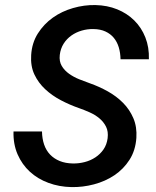

<svg xmlns="http://www.w3.org/2000/svg" viewBox="-20 -741 627 770"><path d="M411.6 -186.5Q415 -213.4 405.3 -232.9Q395.5 -252.4 378.4 -266.6Q361.3 -280.8 339.4 -290.5Q317.4 -300.3 296.4 -307.6Q259.8 -320.3 224.4 -338.9Q189 -357.4 161.4 -383.1Q133.8 -408.7 117.9 -442.4Q102.1 -476.1 105 -520Q107.9 -568.8 131.8 -606.7Q155.8 -644.5 191.9 -670.2Q228 -695.8 272.9 -708.7Q317.9 -721.7 362.8 -720.7Q410.2 -719.7 450 -703.6Q489.7 -687.5 518.6 -658.9Q547.4 -630.4 563 -590.8Q578.6 -551.3 577.1 -503.4H463.4Q462.9 -529.3 456.3 -551.3Q449.7 -573.2 436.3 -589.4Q422.9 -605.5 402.8 -614.7Q382.8 -624 355 -624.5Q331.1 -625 308.1 -618.4Q285.2 -611.8 266.4 -598.6Q247.6 -585.4 235.1 -565.7Q222.7 -545.9 219.7 -520.5Q216.8 -494.6 227.8 -476.3Q238.8 -458 257.1 -445.1Q275.4 -432.1 297.6 -423.1Q319.8 -414.1 339.8 -407.2Q377.4 -394 412.4 -374.5Q447.3 -355 473.6 -328.4Q500 -301.8 514.9 -266.8Q529.8 -231.9 526.9 -188Q523.4 -137.7 499.5 -100.3Q475.6 -63 439 -38.3Q402.3 -13.7 356.9 -1.7Q311.5 10.3 266.1 9.3Q217.3 8.3 174.3 -7.6Q131.3 -23.4 99.9 -52.2Q68.4 -81.1 50.5 -122.1Q32.7 -163.1 34.2 -213.9H148.4Q148.9 -184.6 157 -161.1Q165 -137.7 180.9 -121.1Q196.8 -104.5 219.7 -95.2Q242.7 -85.9 272.5 -85.4Q296.4 -85 319.8 -91.1Q343.3 -97.2 362.5 -109.9Q381.8 -122.6 395 -141.6Q408.2 -160.6 411.6 -186.5Z"/></svg>

Font: Roboto Mono Medium
Style: Italic
Weight: 500
Designer: Google
Version: Version 2.000985; 2015; ttfautohint (v1.3)